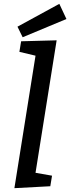

<svg xmlns="http://www.w3.org/2000/svg" viewBox="-20 -980 411 1000"><path d="M165 -690 81 -710 90 -765 275 -770 165 -80 251 -65 242 -10 55 0ZM326 -881 98 -786 71 -841 289 -960Z"/></svg>

Font: Bitter
Style: Italic
Weight: 400
Italic angle: -9°
Designer: Sol Matas
Foundry: Sol Matas
Version: Version 1.001